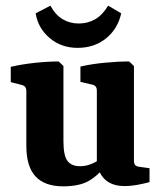

<svg xmlns="http://www.w3.org/2000/svg" viewBox="-20 -650 566 678"><path d="M355 -69Q329 -32 295 -12Q261 8 203 8Q138 8 105.5 -27Q73 -62 73 -135V-329Q73 -346 57 -350L18 -360V-414Q56 -423 102.5 -428Q149 -433 187 -433L204 -417V-152Q204 -100 218.5 -81.5Q233 -63 263 -63Q283 -63 302.5 -71Q322 -79 340 -93ZM508 -7Q495 -3 469 2Q443 7 420 7Q379 7 354.5 -13Q330 -33 322 -73V-330Q322 -348 306 -351L264 -361V-415Q303 -424 350 -428.5Q397 -433 436 -433L453 -417V-83Q453 -71 458 -66.5Q463 -62 472 -61L508 -56ZM254 -481Q196 -481 155 -516Q114 -551 106 -603L158 -630Q176 -597 201.5 -582Q227 -567 258 -567Q290 -567 316 -582Q342 -597 362 -630L408 -603Q396 -548 354.5 -514.5Q313 -481 254 -481Z"/></svg>

Font: Yrsa
Style: Bold
Weight: 700
Version: Version 2.004